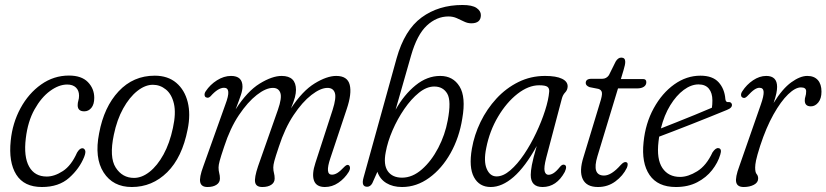

<svg xmlns="http://www.w3.org/2000/svg" viewBox="-20 -742 3314 770"><path d="M249.5 -403Q216 -403 180.8 -377.2Q145.5 -351.5 118.5 -303.2Q91.5 -255 83.5 -187.5Q74.5 -113.5 96.8 -73.8Q119 -34 167.5 -34Q198.5 -34 232.2 -56Q266 -78 289 -130Q299.5 -147.5 310 -147.5Q317.5 -147.5 321.2 -139.5Q325 -131.5 317.5 -112.5Q298.5 -65.5 257.2 -28.8Q216 8 148 8Q76.5 8 45.2 -41.8Q14 -91.5 23 -178Q30 -248.5 62.2 -308Q94.5 -367.5 145 -403.2Q195.5 -439 256.5 -439Q307 -439 332.5 -412.8Q358 -386.5 358 -349.5Q358 -323.5 346.5 -309.5Q335 -295.5 318 -295.5Q291.5 -295.5 291.5 -320Q291.5 -330 294.2 -338.5Q297 -347 297 -358.5Q297 -379 284.5 -391Q272 -403 249.5 -403Z M600.5 -438.5Q653 -438.5 686.8 -410Q720.5 -381.5 732.8 -332.8Q745 -284 732.5 -223Q710.5 -110.5 650.5 -51.2Q590.5 8 508.5 8Q433 8 395.5 -50.5Q358 -109 377.5 -207.5Q397 -313 455.8 -375.8Q514.5 -438.5 600.5 -438.5ZM517.5 -28.5Q549 -28.5 580 -53Q611 -77.5 635.8 -122.5Q660.5 -167.5 673.5 -229Q686.5 -288 677.5 -326.2Q668.5 -364.5 645.2 -383.2Q622 -402 593 -402Q562 -402 530.5 -377Q499 -352 474 -307Q449 -262 436.5 -201.5Q417.5 -111.5 444 -70Q470.5 -28.5 517.5 -28.5Z M1015 -75.5 1094.5 -301.5Q1111.5 -350 1104.2 -369.8Q1097 -389.5 1074.5 -389.5Q1046 -389.5 1009.8 -361.2Q973.5 -333 938.2 -280.5Q903 -228 879 -154Q865 -112.5 860.8 -96.2Q856.5 -80 856.5 -70.5Q856.5 -57.5 859.2 -47.8Q862 -38 862 -26Q862 -10 848.2 -1Q834.5 8 812 8Q787.5 8 783 -11Q778.5 -30 795.5 -75.5L883.5 -322Q897 -357.5 895.5 -373.8Q894 -390 878.5 -390Q854.5 -390 824.5 -356Q816 -347.5 808 -351Q801.5 -352.5 800.5 -360.2Q799.5 -368 805 -376Q822.5 -402.5 850.2 -420Q878 -437.5 906.5 -437.5Q952.5 -437.5 952.5 -394.5Q952.5 -380.5 946.2 -361.5Q940 -342.5 925 -303.5Q971.5 -376 1021.5 -406.8Q1071.5 -437.5 1109.5 -437.5Q1167 -437.5 1167 -381.5Q1167 -368.5 1162.8 -352Q1158.5 -335.5 1147 -307.5Q1193 -377.5 1242 -407.5Q1291 -437.5 1328.5 -437.5Q1373.5 -437.5 1382.5 -402Q1391.5 -366.5 1370.5 -304.5L1305 -108Q1282.5 -41.5 1311 -41.5Q1322 -41.5 1333.2 -48.5Q1344.5 -55.5 1362 -74Q1371.5 -83 1377.5 -80Q1382.5 -78 1383.5 -70.5Q1384.5 -63 1378.5 -52.5Q1362 -26 1337 -9Q1312 8 1283 8Q1248.5 8 1239.2 -17.8Q1230 -43.5 1245 -89L1314 -301.5Q1329.5 -350 1322.8 -369.8Q1316 -389.5 1293.5 -389.5Q1265.5 -389.5 1229 -361.2Q1192.5 -333 1157.5 -280.5Q1122.5 -228 1098.5 -154Q1084.5 -112.5 1080.2 -96.2Q1076 -80 1076 -70.5Q1076 -57.5 1078.8 -47.8Q1081.5 -38 1081.5 -26Q1081.5 -10 1068 -1Q1054.5 8 1032 8Q1007 8 1003.2 -10.8Q999.5 -29.5 1015 -75.5Z M1628.5 -519 1566.5 -302Q1600.5 -362.5 1646.8 -400Q1693 -437.5 1745.5 -437.5Q1797 -437.5 1823 -395.2Q1849 -353 1834 -267Q1822 -190.5 1787 -128Q1752 -65.5 1701.2 -28.8Q1650.5 8 1592.5 8Q1555.5 8 1529.5 -7.8Q1503.5 -23.5 1493.5 -53L1473 -7Q1465 7 1452.5 7Q1427.5 7 1438 -30L1570.5 -508Q1602.5 -622 1670.8 -672Q1739 -722 1834.5 -722Q1874 -722 1891.2 -710Q1908.5 -698 1908.5 -681.5Q1908.5 -648.5 1870 -648.5Q1855.5 -648.5 1841.2 -655.5Q1827 -662.5 1811.8 -669.2Q1796.5 -676 1778.5 -676Q1731 -676 1691.8 -639.5Q1652.5 -603 1628.5 -519ZM1721.5 -395Q1691 -395 1660 -370Q1629 -345 1601.5 -305Q1574 -265 1554.2 -219.2Q1534.5 -173.5 1527 -132Q1517 -81.5 1535.2 -55.5Q1553.5 -29.5 1592.5 -29.5Q1634 -29.5 1672 -62.8Q1710 -96 1737.5 -148.8Q1765 -201.5 1775.5 -259Q1790.5 -337.5 1773.8 -366.2Q1757 -395 1721.5 -395Z M2170.5 -109Q2160.5 -70 2164.2 -55.5Q2168 -41 2179.5 -41Q2189.5 -41 2200.2 -47.8Q2211 -54.5 2225.5 -72.5Q2235 -84.5 2244 -81Q2256 -76.5 2245 -52.5Q2212 8 2156 8Q2108.5 8 2108.5 -40.5Q2108.5 -55.5 2113 -80.2Q2117.5 -105 2132.5 -156.5Q2086.5 -73 2040 -32.5Q1993.5 8 1948 8Q1902 8 1880.8 -31.5Q1859.5 -71 1872.5 -146Q1882 -201 1907.2 -253Q1932.5 -305 1971 -346.8Q2009.5 -388.5 2059 -413Q2108.5 -437.5 2166 -437.5Q2210.5 -437.5 2233.8 -426.2Q2257 -415 2256.5 -395Q2256 -381 2246.5 -371.2Q2237 -361.5 2233 -345.5ZM1930 -148.5Q1919 -95 1932 -64.8Q1945 -34.5 1971.5 -34.5Q1998 -34.5 2026.5 -59Q2055 -83.5 2081.8 -123.2Q2108.5 -163 2130.2 -209Q2152 -255 2166 -298.8Q2180 -342.5 2182.5 -374.5Q2183.5 -388 2175.2 -394Q2167 -400 2142 -400Q2099.5 -400 2055.5 -365.8Q2011.5 -331.5 1977.5 -274.2Q1943.5 -217 1930 -148.5Z M2380 -385.5 2344.5 -392.5Q2329 -398.5 2329 -409Q2329 -426 2352 -426H2395Q2412 -426 2422 -440.5L2449 -495Q2458.5 -511 2471.5 -511Q2487.5 -511 2487.5 -494Q2487.5 -482.5 2480.5 -460L2470 -425H2559Q2572 -425 2572 -412.5Q2572 -400.5 2562 -394Q2552 -387.5 2536 -387.5H2458.5L2376 -115.5Q2352.5 -38 2402.5 -38Q2432 -38 2469.5 -80.5Q2483 -95 2491.5 -91.5Q2497 -90 2497.2 -83.5Q2497.5 -77 2494 -69Q2478.5 -37 2448 -14.5Q2417.5 8 2378 8Q2332 8 2317 -23.8Q2302 -55.5 2320 -112L2386 -329.5Q2395.5 -358.5 2394 -370Q2392.5 -381.5 2380 -385.5Z M2868.5 -121.5Q2859 -89.5 2835.8 -59.8Q2812.5 -30 2776 -11Q2739.5 8 2690.5 8Q2618 8 2585 -40.2Q2552 -88.5 2561 -172Q2568.5 -247.5 2601.8 -308Q2635 -368.5 2684 -403.5Q2733 -438.5 2789 -438.5Q2838 -438.5 2862 -412Q2886 -385.5 2889 -344.5Q2890.5 -332.5 2899 -332.5Q2911.5 -334.5 2915 -324.5Q2918.5 -310 2895 -301Q2867 -289.5 2829.8 -274.5Q2792.5 -259.5 2753.8 -244.2Q2715 -229 2680.8 -215.8Q2646.5 -202.5 2623.5 -194Q2622 -184.5 2621 -175Q2612.5 -104 2636.5 -68.2Q2660.5 -32.5 2707.5 -32.5Q2739.5 -32.5 2776.2 -55.2Q2813 -78 2837.5 -131Q2850 -149.5 2861 -148Q2876.5 -146 2868.5 -121.5ZM2781.5 -403.5Q2752 -403.5 2722.2 -381.5Q2692.5 -359.5 2668 -319.8Q2643.5 -280 2630.5 -227Q2656.5 -237 2692.5 -251.5Q2728.5 -266 2766.2 -281.2Q2804 -296.5 2835 -310Q2837 -322 2837 -339.5Q2837 -369 2823 -386.2Q2809 -403.5 2781.5 -403.5Z M2960 -350Q2953 -352 2952 -359.5Q2951 -367 2957 -376Q2974 -402.5 3000 -420Q3026 -437.5 3053 -437.5Q3096.5 -437.5 3096.5 -393.5Q3096.5 -382 3093.5 -367.5Q3090.5 -353 3082.5 -329Q3118 -386.5 3153.5 -412Q3189 -437.5 3217.5 -437.5Q3245 -437.5 3259.8 -421Q3274.5 -404.5 3274.5 -374.5Q3274.5 -347 3261.8 -331.2Q3249 -315.5 3232 -315.5Q3207.5 -315.5 3207.5 -339Q3207.5 -348 3210.2 -355.8Q3213 -363.5 3213 -376Q3213 -391.5 3192 -391.5Q3169.5 -391.5 3140.5 -363.5Q3111.5 -335.5 3082 -283Q3052.5 -230.5 3028.5 -157Q3015.5 -116 3012 -98.5Q3008.5 -81 3008.5 -70Q3008.5 -50.5 3014.5 -43.8Q3020.5 -37 3020.5 -26Q3020.5 -10 3003.5 -1Q2986.5 8 2962.5 8Q2937 8 2932.5 -11Q2928 -30 2945 -75.5L3031 -322Q3043.5 -357.5 3042.5 -373.8Q3041.5 -390 3025.5 -390Q3016.5 -390 3005.2 -382.5Q2994 -375 2976.5 -356Q2967 -346.5 2960 -350Z"/></svg>

Font: Fraunces 144pt SuperSoft Light
Style: Italic
Weight: 300
Italic angle: -16°
Version: Version 1.000;[b76b70a41]